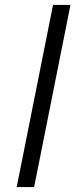

<svg xmlns="http://www.w3.org/2000/svg" viewBox="-20 -762 314 782"><path d="M48 0 196 -742H267L119 0Z"/></svg>

Font: Montserrat
Style: Italic
Weight: 400
Italic angle: -11.3°
Designer: Julieta Ulanovsky
Foundry: Julieta Ulanovsky
Version: Version 9.000; ttfautohint (v1.8.4.7-5d5b)